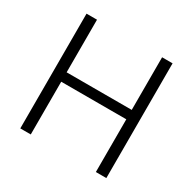

<svg xmlns="http://www.w3.org/2000/svg" viewBox="-160 -890 1058 1054"><g transform="rotate(30 369.5 -363.5)"><path d="M96.6 0V-727.3H163V-393.8H575.6V-727.3H642V0H575.6V-334.2H163V0Z"/></g></svg>

Font: Inter Light BETA
Style: Regular
Weight: 300
Designer: Rasmus Andersson
Foundry: rsms
Version: Version 3.011;git-f93a4a705